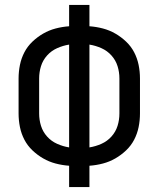

<svg xmlns="http://www.w3.org/2000/svg" viewBox="-20 -755 640 775"><path d="M259 0V-86Q231 -88 204.5 -95Q178 -102 154.5 -115.5Q131 -129 111 -148Q91 -167 78.5 -191Q66 -215 60.5 -242Q55 -269 55 -297V-438Q55 -466 60.5 -493Q66 -520 78.5 -544Q91 -568 111 -587Q131 -606 154.5 -619.5Q178 -633 204.5 -640Q231 -647 259 -649V-735H341V-649Q369 -647 395.5 -640Q422 -633 445.5 -619.5Q469 -606 489 -587Q509 -568 521.5 -544Q534 -520 539.5 -493Q545 -466 545 -438V-297Q545 -269 539.5 -242Q534 -215 521.5 -191Q509 -167 489 -148Q469 -129 445.5 -115.5Q422 -102 395.5 -95Q369 -88 341 -86V0ZM259 -160V-575Q234 -571 210.5 -560.5Q187 -550 170 -531Q153 -512 145.5 -488Q138 -464 138 -438V-297Q138 -271 145.5 -247Q153 -223 170 -204Q187 -185 210.5 -174.5Q234 -164 259 -160ZM341 -160Q366 -164 389.5 -174.5Q413 -185 430 -204Q447 -223 454.5 -247Q462 -271 462 -297V-438Q462 -464 454.5 -488Q447 -512 430 -531Q413 -550 389.5 -560.5Q366 -571 341 -575Z"/></svg>

Font: R Plex Mono
Style: Regular
Weight: 400
Monospace: yes
Designer: Belleve Invis
Foundry: Belleve Invis
Version: Version 31.8.0